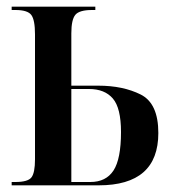

<svg xmlns="http://www.w3.org/2000/svg" viewBox="-20 -556 518 576"><path d="M15 0H276Q455 0 455 -157Q455 -246 402 -272.5Q349 -299 275 -299H194V-456Q194 -497 206 -511.5Q218 -526 256 -526H266V-536H15V-526H26Q63 -526 74 -511Q85 -496 85 -453V-78Q85 -38 74.5 -24Q64 -10 26 -10H15ZM194 -10V-289H247Q294 -289 318.5 -260.5Q343 -232 343 -160Q343 -79 320.5 -44.5Q298 -10 251 -10Z"/></svg>

Font: Noto Serif Display Condensed Semi
Style: Regular
Weight: 600
Width: 3
Designer: Monotype Design Team
Foundry: Monotype Imaging Inc.
Version: Version 1.900